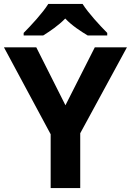

<svg xmlns="http://www.w3.org/2000/svg" viewBox="-20 -1020 664 974"><path d="M399 -1000H225C197 -955 137 -890 100 -853V-840H199C234 -862 276 -890 311 -926C345 -890 390 -861 425 -840H524V-853C488 -889 427 -955 399 -1000ZM312 -486 164 -780H0L237 -339V-66H387V-344L624 -780H461Z"/></svg>

Font: Noto Sans Malayalam UI
Style: Bold
Weight: 700
Designer: Jelle Bosma - Monotype Design Team
Foundry: Monotype Imaging Inc.
Version: Version 2.104